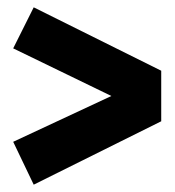

<svg xmlns="http://www.w3.org/2000/svg" viewBox="-20 -595 477 524"><path d="M420 -402V-264L72 -91L16 -208L284 -333L16 -463L72 -575Z"/></svg>

Font: Fira Sans Compressed ExtraBold
Style: Regular
Weight: 800
Width: 1
Designer: bBox Type GmbH & Carrois Corporate GbR & Edenspiekermann AG
Foundry: bBox Type GmbH & Carrois Corporate GbR & Edenspiekermann AG
Version: Version 4.301